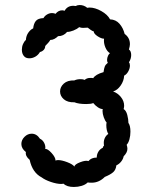

<svg xmlns="http://www.w3.org/2000/svg" viewBox="-20 -737 598 764"><path d="M497 -561Q497 -554 493 -540Q502 -534 502 -518Q502 -503 493 -489Q497 -485 497 -476Q497 -465 490.5 -453Q484 -441 474 -436Q473 -415 460 -396.5Q447 -378 430 -373Q448 -367 461 -351Q474 -335 474 -316Q474 -311 472 -303Q482 -297 486.5 -279.5Q491 -262 491 -248Q499 -237 499 -213Q499 -197 495 -182.5Q491 -168 484 -161Q487 -152 487 -145Q487 -130 472 -115Q470 -104 462 -94Q454 -84 443 -79Q441 -61 430 -51.5Q419 -42 397 -33Q374 -10 345 -10Q335 -10 329 -11Q320 -2 305 2.5Q290 7 274 7Q246 7 233 -6L224 -5Q206 -5 182.5 -13Q159 -21 146 -31Q109 -50 98 -101Q80 -116 83 -132Q65 -146 65 -164Q65 -180 77.5 -192.5Q90 -205 106 -205Q126 -205 139 -185Q150 -180 156 -168Q162 -156 160 -144Q169 -146 185 -128.5Q201 -111 201 -98Q205 -100 211 -100Q226 -100 248 -91.5Q270 -83 276 -74Q277 -83 299 -91.5Q321 -100 332 -96Q343 -110 365 -110Q365 -123 371.5 -133.5Q378 -144 389 -149Q389 -153 394 -158Q393 -161 393 -169Q393 -180 398 -189.5Q403 -199 411 -204Q403 -217 403 -240L404 -250Q398 -256 393 -270Q388 -284 388 -295Q388 -301 389 -303Q380 -303 369.5 -310Q359 -317 351 -327Q343 -323 323 -323Q293 -323 276 -330Q249 -329 234 -342Q219 -355 219 -373Q219 -391 234 -404.5Q249 -418 276 -417Q286 -422 301 -422Q311 -422 317 -419Q325 -427 340 -427Q347 -427 351 -426Q360 -441 392 -450Q394 -465 397 -472.5Q400 -480 409 -487Q406 -492 406 -498Q406 -507 410 -515.5Q414 -524 418 -525Q406 -532 399 -549Q392 -566 394 -583Q383 -583 368 -593Q353 -603 353 -612Q348 -613 341 -618Q334 -623 329 -627L310 -626Q303 -626 295 -629Q286 -621 272 -615.5Q258 -610 247 -610Q233 -593 211 -593Q205 -587 197 -582.5Q189 -578 180 -578Q177 -571 160 -554Q160 -545 154 -538.5Q148 -532 139 -530Q132 -518 120.5 -511.5Q109 -505 97 -505Q85 -505 78 -511Q67 -521 67 -539Q67 -551 71.5 -561.5Q76 -572 83 -578Q84 -595 93 -607.5Q102 -620 112 -624Q114 -643 122.5 -653.5Q131 -664 153 -665Q158 -674 167.5 -679.5Q177 -685 187 -685Q195 -685 201 -682Q212 -696 228 -696Q231 -696 237 -694Q248 -714 272 -714L281 -713Q288 -717 297 -717Q314 -717 327 -706L336 -707Q358 -707 383 -693Q408 -679 418 -660Q441 -659 455.5 -642.5Q470 -626 476 -602Q497 -587 497 -561Z"/></svg>

Font: Pangolin
Style: Regular
Weight: 400
Designer: Kevin Burke
Foundry: Google, Inc.
Version: Version 1.101